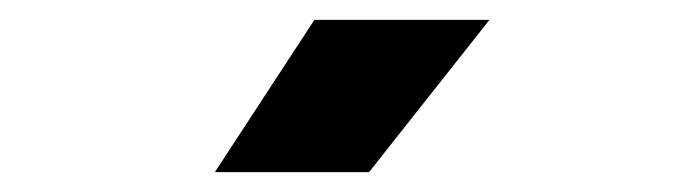

<svg xmlns="http://www.w3.org/2000/svg" viewBox="-20 -829 690 193"><path d="M296 -809H472L351 -656H196Z"/></svg>

Font: Biryani ExtraBold
Style: Regular
Weight: 800
Designer: Dan Reynolds and Mathieu Reguer
Foundry: Dan Reynolds and Mathieu Reguer
Version: Version 1.004; ttfautohint (v1.1) -l 5 -r 5 -G 72 -x 0 -D la